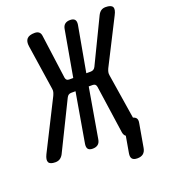

<svg xmlns="http://www.w3.org/2000/svg" viewBox="-215 -854 988 1119"><g transform="rotate(-20 279.0 -294.0)"><path d="M36 -21Q28 -6 16 2Q4 10 -13 10Q-46 10 -54 -5.5Q-62 -21 -47 -52L107 -358Q112 -369 114.5 -378.5Q117 -388 115 -399L73 -677Q68 -709 82 -724.5Q96 -740 130 -740Q147 -740 156.5 -732Q166 -724 168 -708L205 -434Q207 -425 212 -420.5Q217 -416 227 -416H252L302 -699Q305 -720 317 -730Q329 -740 349.5 -740Q370 -740 378.5 -730Q387 -720 384 -699L333 -416H360Q370 -416 377.5 -420.5Q385 -425 390 -435L522 -708Q530 -724 541.5 -732Q553 -740 570 -740Q604 -740 612.5 -724.5Q621 -709 604 -677L463 -399Q458 -388 456 -378.5Q454 -369 456 -358L500 -80Q512 -77 518 -70Q528 -59 523 -36L498 107Q494 130 480.5 141Q467 152 444 152Q421 152 412 141Q403 130 407 107L425 4Q424 4 422 3Q413 -5 410 -21L367 -320Q365 -330 359.5 -334.5Q354 -339 344 -339H320L267 -31Q264 -10 251.5 0Q239 10 218.5 10Q198 10 190 0Q182 -10 185 -31L238 -339H212Q202 -339 195 -334.5Q188 -330 183 -320Z"/></g></svg>

Font: Maple Mono Medium
Style: Italic
Weight: 500
Italic angle: -10°
Monospace: yes
Designer: subframe7536
Version: Version 7.000